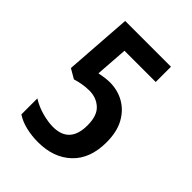

<svg xmlns="http://www.w3.org/2000/svg" viewBox="-207 -824 943 943"><g transform="rotate(45 265.0 -352.0)"><path d="M223 10Q180 10 139.5 0.5Q99 -9 69 -29V-140Q106 -117 147.5 -106Q189 -95 222 -95Q337 -95 337 -221Q337 -288 304 -318Q271 -348 223 -348Q198 -348 173 -343.5Q148 -339 130 -333L80 -362L105 -714H423V-608H206L194 -439Q237 -448 265 -448Q320 -448 364.5 -422.5Q409 -397 435.5 -348.5Q462 -300 462 -228Q462 -114 396.5 -52Q331 10 223 10Z"/></g></svg>

Font: Noto Sans Mono Condensed SemiBold
Style: Regular
Weight: 600
Width: 3
Designer: Monotype Design Team
Foundry: Monotype Imaging Inc.
Version: Version 2.014